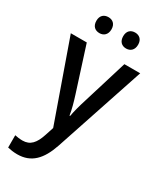

<svg xmlns="http://www.w3.org/2000/svg" viewBox="-239 -815 955 1136"><g transform="rotate(30 239.0 -246.5)"><path d="M96 -679C96 -641 119 -624 148 -624C176 -624 199 -642 199 -679C199 -716 176 -733 148 -733C119 -733 96 -716 96 -679ZM279 -679C279 -642 301 -624 330 -624C358 -624 381 -642 381 -679C381 -716 358 -733 330 -733C301 -733 279 -716 279 -679ZM2 -539 192 -1 173 57C152 121 124 154 71 154C52 154 33 151 19 148V232C37 236 58 240 85 240C180 240 235 182 272 73L476 -539H368L276 -239C261 -192 249 -147 243 -113H239C233 -153 221 -195 207 -239L111 -539Z"/></g></svg>

Font: Noto Sans Myanmar SemiCondensed Medium
Style: Regular
Weight: 500
Width: 4
Designer: Monotype Design Team
Foundry: Monotype Imaging Inc.
Version: Version 2.107